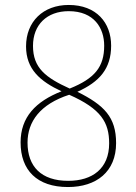

<svg xmlns="http://www.w3.org/2000/svg" viewBox="-20 -744 550 774"><path d="M254 10C369 10 448 -52 448 -167C448 -272 400 -320 292 -374C381 -414 428 -467 428 -560C428 -652 369 -724 257 -724C154 -724 85 -657 85 -557C85 -465 142 -416 228 -376C124 -335 63 -272 63 -170C63 -58 129 10 254 10ZM261 -387C164 -431 113 -470 113 -559C113 -644 169 -699 257 -699C360 -699 400 -630 400 -560C400 -475 363 -428 261 -387ZM255 -15C146 -15 91 -73 91 -169C91 -254 142 -324 259 -362C388 -305 420 -250 420 -166C420 -65 353 -15 255 -15Z"/></svg>

Font: Noto Serif SemiCondensed Thin
Style: Regular
Weight: 100
Width: 4
Designer: Monotype Design Team
Foundry: Monotype Imaging Inc.
Version: Version 2.015